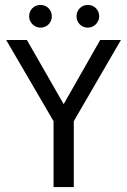

<svg xmlns="http://www.w3.org/2000/svg" viewBox="-20 -758 515 778"><path d="M144 -646C170 -646 190 -666 190 -692C190 -718 170 -738 144 -738C118 -738 98 -718 98 -692C98 -667 119 -646 144 -646ZM382 -692C382 -718 362 -738 336 -738C310 -738 290 -718 290 -692C290 -666 310 -646 336 -646C361 -646 382 -667 382 -692ZM470 -596H386L238 -336L89 -596H5L197 -267V0H279V-267Z"/></svg>

Font: linja pona
Style: Regular
Weight: 400
Foundry: jan Same & David A Roberts
Version: Version 4.9